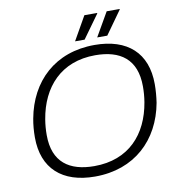

<svg xmlns="http://www.w3.org/2000/svg" viewBox="-94 -953 980 1051"><g transform="rotate(-10 396.5 -428.0)"><path d="M493 -736H549L641 -865V-868H569ZM370 -736H423L516 -865V-868H445ZM350 12C570 12 714 -126 751 -327C756 -361 759 -395 759 -430C759 -603 654 -698 471 -698C251 -698 108 -561 71 -359C65 -327 62 -292 62 -256C62 -83 168 12 350 12ZM356 -45C218 -45 128 -106 128 -257C128 -286 130 -314 135 -344C164 -518 274 -642 465 -642C603 -642 693 -581 693 -429C693 -400 691 -372 686 -342C657 -168 548 -45 356 -45Z"/></g></svg>

Font: Archivo ExtraLight
Style: Italic
Weight: 200
Italic angle: -10°
Designer: Hector Gatti
Foundry: Omnibus-Type
Version: Version 2.001